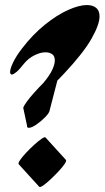

<svg xmlns="http://www.w3.org/2000/svg" viewBox="-20 -734 414 760"><path d="M177 -299Q176 -288 159.5 -271Q143 -254 124 -241Q105 -228 94 -228Q86 -228 87 -237L72 -307Q74 -315 86 -331.5Q98 -348 116 -368Q134 -388 152 -406Q177 -436 187 -458Q197 -480 197 -495Q197 -512 186.5 -519.5Q176 -527 160 -527Q140 -527 116 -515Q92 -503 75 -482Q57 -459 45 -449Q33 -439 27 -439Q20 -439 20 -449Q20 -462 32 -487Q44 -512 67 -542Q110 -598 158 -636.5Q206 -675 249.5 -694.5Q293 -714 324 -714Q347 -714 360.5 -703Q374 -692 374 -669Q374 -637 342 -580.5Q310 -524 233 -442Q220 -428 207 -415ZM160 -190 241 -101Q244 -97 235.5 -84.5Q227 -72 211.5 -55.5Q196 -39 179.5 -23.5Q163 -8 150.5 0.5Q138 9 135 5L54 -84Q51 -88 59.5 -100.5Q68 -113 83.5 -129.5Q99 -146 115.5 -161Q132 -176 144.5 -184.5Q157 -193 160 -190Z"/></svg>

Font: Ga Maamli
Style: Regular
Weight: 400
Designer: Afotey Clement Nii Odai, Ama Asantewa Diaka, David Abbey-Thompson
Foundry: Sorkin Type Co.
Version: Version 1.000; ttfautohint (v1.8.4.7-5d5b)